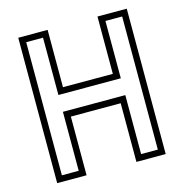

<svg xmlns="http://www.w3.org/2000/svg" viewBox="-104 -796 856 893"><g transform="rotate(-15 324.0 -350.0)"><path d="M62.5 0V-700H204V-424H444V-700H585V0H444V-282.5H204V0ZM93 -29.5H174V-313.5H474.5V-29.5H555V-670.5H474.5V-394.5H174V-670.5H93Z"/></g></svg>

Font: Tourney Thin Light
Style: Regular
Weight: 300
Version: Version 1.015